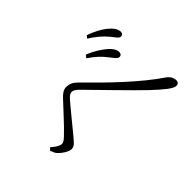

<svg xmlns="http://www.w3.org/2000/svg" viewBox="-102 -987 1203 1203"><g transform="rotate(-45 500.0 -385.0)"><path d="M725 -504C748 -476 761 -454 777 -454C789 -454 797 -460 798 -475C800 -496 785 -521 755 -546C730 -566 693 -593 638 -614L624 -596C675 -561 701 -535 725 -504ZM823 -588C847 -559 858 -538 874 -538C887 -538 895 -547 895 -560C895 -584 878 -609 847 -634C823 -653 785 -677 728 -696L715 -679C762 -650 798 -618 823 -588ZM54 -347C60 -330 66 -314 77 -303C97 -282 133 -258 157 -258C183 -258 197 -279 223 -309C260 -354 341 -454 372 -489C388 -507 400 -512 410 -512C424 -512 435 -505 454 -487C534 -406 698 -236 762 -176C826 -116 875 -74 901 -74C917 -74 926 -84 926 -100C926 -122 912 -145 891 -159C761 -246 606 -396 483 -522C455 -551 432 -558 408 -558C384 -558 365 -544 345 -523C311 -488 226 -392 181 -351C163 -333 150 -324 136 -324C118 -324 95 -340 70 -362Z"/></g></svg>

Font: Noto Serif CJK HK Light
Style: Regular
Weight: 300
Designer: Ryoko NISHIZUKA 西塚涼子 (kana & ideographs); Frank Grießhammer (Latin, Greek & Cyrillic); Wenlong ZHANG 张文龙 (bopomofo); San
Foundry: Adobe
Version: Version 2.001;hotconv 1.1.0;makeotfexe 2.6.0